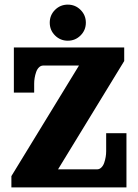

<svg xmlns="http://www.w3.org/2000/svg" viewBox="-20 -811 597 831"><path d="M218.1 -657.6Q195.3 -680.4 195.3 -712.9Q195.3 -745.4 218.1 -768.2Q241 -791 273.4 -791Q305.9 -791 328.7 -768.2Q351.6 -745.4 351.6 -712.9Q351.6 -680.4 328.7 -657.6Q305.9 -634.8 273.4 -634.8Q241 -634.8 218.1 -657.6ZM40 -605.5H517.6V-546.9L231.2 -78.1H400.4Q410.6 -78.1 418.7 -86.1Q426.8 -94 431 -106.4Q435.3 -118.9 437.4 -131.6Q439.5 -144.3 439.5 -156.2V-234.4H527.3V0H29.3V-48.8L321.8 -527.3H167Q156.7 -527.3 148.7 -519.4Q140.6 -511.5 136.4 -499Q132.1 -486.6 130 -473.9Q127.9 -461.2 127.9 -449.2V-410.2H40Z"/></svg>

Font: Orelega One
Style: Regular
Weight: 400
Version: Version 1.1 ; ttfautohint (v1.8.3)